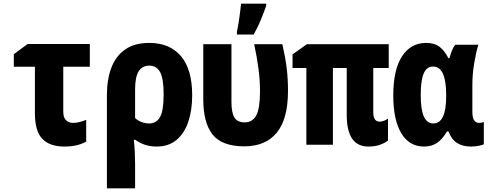

<svg xmlns="http://www.w3.org/2000/svg" viewBox="-20 -796 2690 1056"><path d="M334 10Q254 10 213 -32Q172 -74 172 -174V-429H56V-498L132 -554H474V-429H328V-181Q328 -150 343 -135Q358 -120 382 -120Q398 -120 416.5 -124.5Q435 -129 454 -137V-17Q431 -4 401 3Q371 10 334 10Z M568 -274Q568 -359 592.5 -423.5Q617 -488 668.5 -524Q720 -560 801 -560Q913 -560 975 -487.5Q1037 -415 1037 -272Q1037 -191 1016 -127.5Q995 -64 951.5 -27Q908 10 841 10Q775 10 724 -27H716Q720 9 721.5 42.5Q723 76 723 105V240H568ZM800 -117Q840 -117 860 -152Q880 -187 880 -277Q880 -364 860.5 -399.5Q841 -435 801 -435Q762 -435 742.5 -403.5Q723 -372 723 -303V-147Q737 -133 758 -125Q779 -117 800 -117Z M1322 9Q1199 8 1148.5 -57Q1098 -122 1098 -249V-553H1253V-235Q1253 -176 1269.5 -149.5Q1286 -123 1326 -123Q1369 -123 1389.5 -161.5Q1410 -200 1410 -294Q1410 -355 1401.5 -419Q1393 -483 1378 -553H1533Q1550 -478 1557 -419.5Q1564 -361 1564 -296Q1564 -141 1502 -66Q1440 9 1322 9ZM1283 -621Q1287 -638 1292 -668Q1297 -698 1300.5 -729Q1304 -760 1306 -776H1444V-764Q1431 -727 1414.5 -686.5Q1398 -646 1375 -606H1283Z M2006 10Q1887 10 1887 -164V-422H1811V0H1665V-422H1589V-497L1668 -553H2118V-422H2033V-179Q2033 -127 2068 -127Q2080 -127 2092.5 -132Q2105 -137 2114 -144V-23Q2098 -10 2070.5 0Q2043 10 2006 10Z M2312 10Q2231 10 2187 -63.5Q2143 -137 2143 -271Q2143 -412 2191 -486Q2239 -560 2324 -560Q2369 -560 2397 -539Q2425 -518 2446 -476H2452Q2458 -498 2465.5 -517.5Q2473 -537 2484 -550H2611Q2598 -508 2588 -448Q2578 -388 2578 -328V-181Q2578 -148 2588 -134Q2598 -120 2615 -120Q2629 -120 2641 -125V-2Q2636 1 2615 5.5Q2594 10 2570 10Q2525 10 2494 -9.5Q2463 -29 2447 -73H2438Q2415 -32 2385 -11Q2355 10 2312 10ZM2363 -117Q2434 -117 2434 -267V-273Q2434 -430 2362 -430Q2326 -430 2310 -391Q2294 -352 2294 -274Q2294 -192 2311.5 -154.5Q2329 -117 2363 -117Z"/></svg>

Font: Noto Sans Mono Condensed Black
Style: Regular
Weight: 900
Width: 3
Designer: Monotype Design Team
Foundry: Monotype Imaging Inc.
Version: Version 2.014